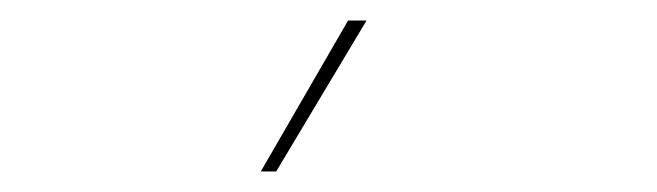

<svg xmlns="http://www.w3.org/2000/svg" viewBox="-20 -750 640 187"><path d="M319 -730H337L249 -583H234Z"/></svg>

Font: Prodigy Sans Thin
Style: Regular
Weight: 100
Designer: Wei Huang
Foundry: Wei Huang
Version: Version 1.003; ttfautohint (v1.8.3)